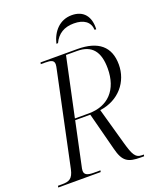

<svg xmlns="http://www.w3.org/2000/svg" viewBox="-180 -1009 920 1109"><g transform="rotate(-20 280.0 -454.5)"><path d="M257 -784H267C291 -835 332 -860 391 -860C452 -860 489 -834 492 -784H502C506 -861 469 -909 396 -909C322 -909 274 -855 257 -784ZM-17 0H244L246 -10H204C166 -10 148 -19 148 -42C148 -50 150 -61 153 -73L208 -332H301L361 -101C382 -17 412 0 491 0H511L513 -10H501C460 -10 448 -39 427 -112L364 -337C483 -353 555 -443 555 -548C555 -658 489 -714 360 -714H134L132 -704H160C194 -704 213 -699 213 -674C213 -668 211 -655 208 -643L88 -75C76 -19 53 -10 11 -10H-15ZM296 -342H210L287 -704H355C447 -704 487 -651 487 -549C487 -418 414 -342 296 -342Z"/></g></svg>

Font: Noto Serif Display SemiCondensed Light
Style: Italic
Weight: 300
Width: 4
Italic angle: -12°
Designer: Monotype Design Team
Foundry: Monotype Imaging Inc.
Version: Version 2.009